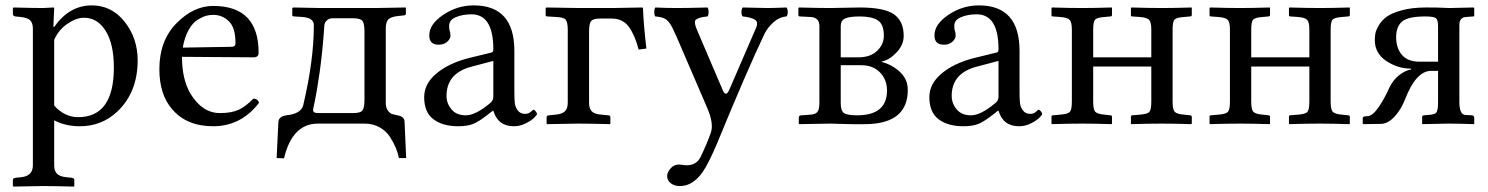

<svg xmlns="http://www.w3.org/2000/svg" viewBox="-20 -459 5526 713"><path d="M181.2 -311V-66.9Q220.2 -23.9 270 -23.9Q402.8 -23.9 402.8 -208Q402.8 -295.9 372.3 -344.5Q341.8 -393.1 292 -393.1Q263.2 -393.1 230.2 -370.6Q197.3 -348.1 181.2 -311ZM181.2 -429.2 178.2 -358.9H181.2Q237.3 -439 320.8 -439Q395 -439 443.1 -377.9Q491.2 -316.9 491.2 -234.9Q491.2 -117.7 417 -45.9Q357.9 10.3 275.9 9.8Q222.7 9.8 181.2 -12.2V154.8Q181.2 175.8 191.7 186.3Q202.1 196.8 227.1 199.2L247.1 201.2Q255.9 203.1 255.9 209V231.9L253.9 233.9Q179.7 231.9 139.2 231.9L30.8 233.9L27.8 231.9V209Q27.8 203.1 37.1 201.2L57.1 199.2Q102.1 195.3 102.1 154.8V-352.1Q102.1 -373 92.5 -383.1Q83 -393.1 57.1 -396L37.1 -397.9Q28.3 -399.9 27.8 -405.8V-429.2L30.8 -431.2Q101.6 -429.2 139.2 -429.2L179.2 -431.2Z M658.7 -282.2 839.8 -285.2Q855 -285.2 854.5 -298.8Q854.5 -356 830.1 -379.9Q805.7 -403.8 771.5 -403.8Q758.3 -403.8 745.6 -400.4Q732.9 -397 714.4 -386Q695.8 -375 680.7 -348.1Q665.5 -321.3 658.7 -282.2ZM920.9 -92.8Q938 -91.8 941.9 -77.1Q875 9.8 771.5 9.8Q672.4 9.8 618.7 -54.2Q571.8 -108.4 571.8 -202.1Q571.8 -308.1 635.3 -372.6Q698.7 -437 771.5 -437Q940.4 -437 940.4 -263.2Q940.4 -246.1 921.9 -246.1L655.8 -248Q655.8 -164.1 687.5 -110.8Q731.4 -39.1 796.9 -39.1Q838.9 -39.1 865.5 -51Q892.1 -63 920.9 -92.8Z M1007.3 127.9 1013.7 -4.9Q1014.6 -26.9 1043.5 -30.8Q1099.6 -36.6 1106.4 -69.8Q1145.5 -235.8 1145.5 -365.2Q1145.5 -393.1 1102.5 -396L1073.2 -397.9Q1065.4 -397.9 1065.4 -402.8V-429.2L1069.3 -431.2Q1152.3 -429.2 1170.4 -429.2H1373.5Q1373.5 -429.2 1486.3 -431.2L1487.3 -429.2V-409.2Q1487.3 -402.3 1480.5 -401.9L1461.4 -399.9Q1432.6 -397 1422.6 -387.5Q1412.6 -377.9 1412.6 -353V-76.2Q1412.6 -59.1 1420.4 -48.6Q1428.2 -38.1 1435.8 -35.6Q1443.4 -33.2 1455.6 -30.8Q1482.4 -26.9 1482.4 -5.9L1488.3 127.9H1461.4Q1457.5 108.9 1450 90.3Q1442.4 71.8 1428 49.3Q1413.6 26.9 1388.9 13.4Q1364.3 0 1333.5 0H1160.6Q1065.4 0 1034.7 128.9ZM1142.6 -50.8Q1142.6 -38.6 1162.6 -39.1H1291.5Q1319.3 -39.1 1326.4 -49.6Q1333.5 -60.1 1333.5 -87.9V-341.8Q1333.5 -370.6 1326.4 -380.9Q1319.3 -391.1 1291.5 -391.1H1214.4Q1203.1 -391.1 1195.8 -385Q1188.5 -378.9 1186.5 -373.5Q1184.6 -368.2 1184.6 -365.2Q1177.7 -265.1 1167 -190.7Q1156.2 -116.2 1149.4 -85Q1142.6 -53.7 1142.6 -50.8Z M1812 -232.9 1732.9 -211.9Q1637.7 -188 1638.2 -102.1Q1638.2 -75.2 1656.5 -53Q1674.8 -30.8 1710 -30.8Q1745.1 -30.8 1797.9 -74.2Q1812 -84 1812 -100.1ZM1812 -47.9H1810.1L1790 -32.2Q1756.8 -6.3 1735.8 1.7Q1714.8 9.8 1681.2 9.8Q1624 9.8 1589.6 -16.1Q1555.2 -42 1555.2 -98.1Q1555.2 -147.9 1600.6 -186Q1646 -224.1 1720.2 -243.2L1806.2 -264.2Q1812 -266.1 1812 -275.9Q1812 -405.8 1731 -405.8Q1697.8 -405.8 1672.9 -395.3Q1647.9 -384.8 1647.9 -363.8Q1647.9 -349.6 1649.9 -344.2Q1652.8 -338.4 1652.8 -326.2Q1652.8 -314.9 1640.9 -304Q1628.9 -293 1608.9 -293Q1573.7 -293 1574.2 -328.1Q1574.2 -369.1 1626.2 -404.1Q1678.2 -439 1739.3 -439Q1890.1 -439 1890.1 -270V-121.1Q1890.1 -92.3 1891.6 -77.1Q1893.1 -62 1902.6 -49.1Q1912.1 -36.1 1930.2 -36.1Q1942.4 -36.1 1951.2 -43.9Q1960 -51.8 1960.9 -51.8Q1963.9 -51.8 1969 -45.9Q1974.1 -40 1974.1 -35.2Q1974.1 -32.2 1963.6 -21.7Q1953.1 -11.2 1932.1 -0.7Q1911.1 9.8 1889.2 9.8Q1829.1 10.3 1812 -47.9Z M2088.4 -78.1V-348.1Q2088.4 -377 2080.6 -386Q2072.8 -395 2044.4 -396L2012.7 -397.9Q2006.8 -397.9 2006.3 -402.8V-429.2L2009.8 -431.2Q2097.7 -429.2 2129.4 -429.2H2253.4L2365.7 -431.2L2367.7 -429.2Q2369.6 -371.1 2380.4 -278.8L2351.6 -274.9Q2338.4 -326.7 2315.9 -358.4Q2293.5 -390.1 2251.5 -390.1H2209.5Q2183.6 -390.1 2175.5 -381.1Q2167.5 -372.1 2167.5 -340.8V-78.1Q2167.5 -56.2 2177.5 -45.7Q2187.5 -35.2 2213.4 -33.2L2238.8 -30.8Q2246.6 -30.8 2246.6 -22.9V0L2244.6 2Q2169.4 0 2127.4 0L2011.7 2L2009.8 0V-22.9Q2009.8 -30.8 2018.6 -30.8L2042.5 -33.2Q2067.4 -35.2 2077.9 -45.7Q2088.4 -56.2 2088.4 -78.1Z M2601.6 160.2Q2561.5 231.9 2504.4 231.9Q2484.4 231.9 2470.9 221.4Q2457.5 210.9 2457.5 194.8Q2457.5 181.6 2470 166.7Q2482.4 151.9 2501.5 151.9Q2506.3 151.9 2514.9 153.3Q2523.4 154.8 2530.3 154.8Q2564.5 154.8 2580.6 126Q2604.5 77.1 2619.6 34.2Q2631.8 0 2605.5 -60.1L2492.2 -323.2Q2477.5 -356.9 2468.5 -370.6Q2459.5 -384.3 2448 -390.1Q2436.5 -396 2413.6 -397.9Q2409.7 -401.9 2409.7 -413.8Q2409.7 -425.8 2413.6 -431.2Q2453.6 -429.2 2494.6 -429.2Q2533.7 -429.2 2607.4 -431.2Q2611.3 -426.3 2611.3 -414.1Q2611.3 -401.9 2607.4 -397.9Q2589.8 -396.5 2579.8 -393.3Q2569.8 -390.1 2564.9 -386.5Q2560.1 -382.8 2560.8 -374.3Q2561.5 -365.7 2564 -359.1Q2566.4 -352.5 2572.3 -338.4Q2573.7 -335 2574.7 -333L2663.6 -125Q2666.5 -117.7 2669.7 -114.3Q2672.9 -110.8 2675.8 -111.1Q2678.7 -111.3 2681.6 -114.5Q2684.6 -117.7 2687.5 -124L2786.6 -353Q2797.9 -377 2783.2 -386Q2768.6 -395 2738.3 -397.9Q2733.4 -401.9 2733.4 -413.8Q2733.4 -425.8 2738.3 -431.2Q2812.5 -429.2 2829.6 -429.2Q2850.6 -429.2 2900.4 -431.2Q2905.3 -426.3 2905.3 -414.1Q2905.3 -401.9 2900.4 -397.9Q2874.5 -396 2853 -377Q2831.5 -357.9 2819.3 -334Q2755.4 -200.2 2642.6 74.2Q2621.6 124 2601.6 160.2Z M3102.1 -246.1H3168Q3211.9 -246.1 3237.1 -270Q3262.2 -293.9 3262.2 -326.2Q3262.2 -369.1 3239.7 -383.5Q3217.3 -397.9 3172.9 -397.9Q3134.8 -397.9 3118.4 -390.4Q3102.1 -382.8 3102.1 -361.8ZM3102.1 -216.8V-76.2Q3102.1 -48.3 3113.5 -39.6Q3125 -30.8 3163.1 -30.8Q3273.9 -30.8 3273.9 -123Q3273.9 -163.1 3248 -189.9Q3222.2 -216.8 3178.2 -216.8ZM2948.2 2 2946.3 0V-22Q2946.3 -30.8 2956.1 -30.8L2990.2 -33.2Q3007.3 -34.2 3015.1 -43Q3022.9 -51.8 3022.9 -77.1V-361.8Q3022.9 -395 2988.3 -396L2951.2 -397.9Q2945.3 -397.9 2944.8 -402.8V-429.2L2947.3 -431.2Q3018.1 -429.2 3063 -429.2Q3084 -429.2 3117.9 -430.2Q3151.9 -431.2 3171.9 -431.2Q3264.6 -431.2 3300.3 -405.5Q3335.9 -379.9 3335.9 -326.2Q3335.9 -291 3308.1 -262.9Q3280.3 -234.9 3254.9 -231V-229Q3294.9 -217.8 3323 -190.9Q3351.1 -164.1 3351.1 -125Q3351.1 -2 3200.2 2Q3161.1 2.9 3116.7 1.5Q3072.3 0 3063 0Z M3688 -232.9 3608.9 -211.9Q3513.7 -188 3514.2 -102.1Q3514.2 -75.2 3532.5 -53Q3550.8 -30.8 3585.9 -30.8Q3621.1 -30.8 3673.8 -74.2Q3688 -84 3688 -100.1ZM3688 -47.9H3686L3666 -32.2Q3632.8 -6.3 3611.8 1.7Q3590.8 9.8 3557.1 9.8Q3500 9.8 3465.6 -16.1Q3431.2 -42 3431.2 -98.1Q3431.2 -147.9 3476.6 -186Q3522 -224.1 3596.2 -243.2L3682.1 -264.2Q3688 -266.1 3688 -275.9Q3688 -405.8 3606.9 -405.8Q3573.7 -405.8 3548.8 -395.3Q3523.9 -384.8 3523.9 -363.8Q3523.9 -349.6 3525.9 -344.2Q3528.8 -338.4 3528.8 -326.2Q3528.8 -314.9 3516.8 -304Q3504.9 -293 3484.9 -293Q3449.7 -293 3450.2 -328.1Q3450.2 -369.1 3502.2 -404.1Q3554.2 -439 3615.2 -439Q3766.1 -439 3766.1 -270V-121.1Q3766.1 -92.3 3767.6 -77.1Q3769 -62 3778.6 -49.1Q3788.1 -36.1 3806.2 -36.1Q3818.4 -36.1 3827.1 -43.9Q3835.9 -51.8 3836.9 -51.8Q3839.8 -51.8 3845 -45.9Q3850.1 -40 3850.1 -35.2Q3850.1 -32.2 3839.6 -21.7Q3829.1 -11.2 3808.1 -0.7Q3787.1 9.8 3765.1 9.8Q3705.1 10.3 3688 -47.9Z M4255.4 -81.1V-211.9H4039.6V-81.1Q4039.6 -52.2 4047.6 -43.7Q4055.7 -35.2 4082.5 -33.2L4103.5 -30.8Q4109.4 -30.8 4109.4 -24.9V0L4107.4 2Q4043.5 0 3998.5 0Q3949.7 0 3885.7 2L3884.8 0V-25.9Q3884.8 -30.8 3889.6 -30.8L3916.5 -33.2Q3945.3 -35.2 3952.9 -43.5Q3960.4 -51.8 3960.4 -81.1V-349.1Q3960.4 -377 3951.9 -385.5Q3943.4 -394 3916.5 -396L3889.6 -397.9Q3884.8 -397.9 3884.8 -402.8V-429.2L3886.7 -431.2Q3950.7 -429.2 3998.5 -429.2Q4044.4 -429.2 4108.4 -431.2L4109.4 -429.2V-403.8Q4109.4 -397.9 4103.5 -397.9L4082.5 -396Q4054.7 -394 4047.1 -386.5Q4039.6 -378.9 4039.6 -349.1V-246.1H4255.4V-349.1Q4255.4 -377 4247.1 -385.5Q4238.8 -394 4212.4 -396L4184.6 -397.9Q4179.7 -397.9 4179.7 -402.8V-429.2L4181.6 -431.2Q4245.6 -429.2 4294.4 -429.2Q4340.3 -429.2 4404.8 -431.2L4405.8 -429.2V-403.8Q4405.8 -397.9 4399.4 -397.9L4377.4 -396Q4349.6 -394 4342 -386.5Q4334.5 -378.9 4334.5 -349.1V-81.1Q4334.5 -52.2 4342.5 -43.7Q4350.6 -35.2 4377.4 -33.2L4399.4 -30.8Q4405.3 -30.8 4405.8 -24.9V0L4403.3 2Q4339.4 0 4294.4 0Q4244.6 0 4180.7 2L4179.7 0V-25.9Q4179.7 -30.8 4184.6 -30.8L4212.4 -33.2Q4241.2 -35.2 4248.3 -43.7Q4255.4 -52.2 4255.4 -81.1Z M4842.3 -81.1V-211.9H4626.5V-81.1Q4626.5 -52.2 4634.5 -43.7Q4642.6 -35.2 4669.4 -33.2L4690.4 -30.8Q4696.3 -30.8 4696.3 -24.9V0L4694.3 2Q4630.4 0 4585.4 0Q4536.6 0 4472.7 2L4471.7 0V-25.9Q4471.7 -30.8 4476.6 -30.8L4503.4 -33.2Q4532.2 -35.2 4539.8 -43.5Q4547.4 -51.8 4547.4 -81.1V-349.1Q4547.4 -377 4538.8 -385.5Q4530.3 -394 4503.4 -396L4476.6 -397.9Q4471.7 -397.9 4471.7 -402.8V-429.2L4473.6 -431.2Q4537.6 -429.2 4585.4 -429.2Q4631.3 -429.2 4695.3 -431.2L4696.3 -429.2V-403.8Q4696.3 -397.9 4690.4 -397.9L4669.4 -396Q4641.6 -394 4634 -386.5Q4626.5 -378.9 4626.5 -349.1V-246.1H4842.3V-349.1Q4842.3 -377 4834 -385.5Q4825.7 -394 4799.3 -396L4771.5 -397.9Q4766.6 -397.9 4766.6 -402.8V-429.2L4768.6 -431.2Q4832.5 -429.2 4881.3 -429.2Q4927.2 -429.2 4991.7 -431.2L4992.7 -429.2V-403.8Q4992.7 -397.9 4986.3 -397.9L4964.4 -396Q4936.5 -394 4929 -386.5Q4921.4 -378.9 4921.4 -349.1V-81.1Q4921.4 -52.2 4929.4 -43.7Q4937.5 -35.2 4964.4 -33.2L4986.3 -30.8Q4992.2 -30.8 4992.7 -24.9V0L4990.2 2Q4926.3 0 4881.3 0Q4831.5 0 4767.6 2L4766.6 0V-25.9Q4766.6 -30.8 4771.5 -30.8L4799.3 -33.2Q4828.1 -35.2 4835.2 -43.7Q4842.3 -52.2 4842.3 -81.1Z M5040.5 0V-19Q5040.5 -26.9 5050.3 -26.9L5059.6 -27.8Q5078.6 -29.8 5100.6 -62.5Q5122.6 -95.2 5138.2 -130.9Q5151.4 -159.7 5173.8 -178.2Q5196.3 -196.8 5220.2 -201.2V-204.1Q5170.4 -204.1 5127.9 -232.7Q5085.4 -261.2 5085.4 -310.1Q5085.4 -322.3 5087.4 -334.2Q5089.4 -346.2 5100.3 -365Q5111.3 -383.8 5130.4 -397.5Q5149.4 -411.1 5187 -421.1Q5224.6 -431.2 5275.4 -431.2Q5321.3 -431.2 5336.4 -430.2Q5351.6 -429.2 5362.3 -429.2L5452.1 -431.2L5454.6 -429.2V-400.9Q5454.6 -397.9 5451.2 -397.9L5425.3 -396Q5399.4 -395 5399.4 -366.2V-81.1Q5399.4 -33.2 5421.4 -32.2L5444.3 -30.8Q5454.1 -30.8 5454.6 -22V2Q5396.5 0 5359.4 0L5261.2 2V-23.9Q5261.2 -30.8 5268.6 -30.8L5283.2 -32.2Q5308.1 -33.2 5314.2 -41.5Q5320.3 -49.8 5320.3 -81.1V-195.8H5294.4Q5238.3 -195.8 5197.3 -88.9Q5182.1 -50.8 5158.2 -25.4Q5134.3 0 5109.4 1L5043.5 2ZM5164.6 -320.8Q5164.6 -280.8 5186 -255.4Q5207.5 -230 5250.5 -230H5320.3V-361.8Q5320.3 -385.7 5311.8 -391.8Q5303.2 -397.9 5272.5 -397.9Q5208.5 -397.9 5186.5 -378.9Q5164.6 -359.9 5164.6 -320.8Z"/></svg>

Font: Linux Libertine Capitals
Style: Small Caps
Weight: 400
Designer: Philipp H. Poll
Foundry: Philipp H. Poll
Version: Version 5.1.3